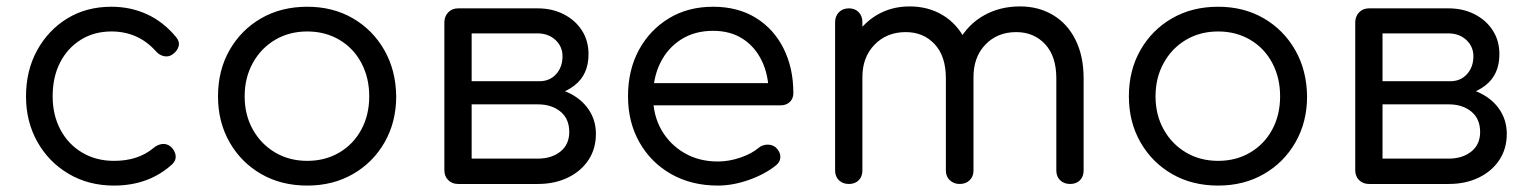

<svg xmlns="http://www.w3.org/2000/svg" viewBox="-20 -573 4752 598"><path d="M335 5Q256 5 194 -31.5Q132 -68 96.5 -131Q61 -194 61 -273Q61 -353 95.5 -416Q130 -479 189.5 -515.5Q249 -552 327 -552Q387 -552 438 -528.5Q489 -505 528 -458Q540 -444 536.5 -429.5Q533 -415 518 -404Q506 -395 491 -398Q476 -401 465 -414Q410 -475 327 -475Q273 -475 231.5 -449Q190 -423 167 -378Q144 -333 144 -273Q144 -215 168 -169.5Q192 -124 235.5 -98Q279 -72 335 -72Q373 -72 403.5 -82Q434 -92 458 -112Q471 -123 485.5 -124.5Q500 -126 512 -116Q525 -104 527 -89Q529 -74 517 -62Q444 5 335 5Z M937 5Q856 5 793.5 -31Q731 -67 695 -130Q659 -193 659 -273Q659 -354 695 -417Q731 -480 793.5 -516Q856 -552 937 -552Q1017 -552 1079 -516Q1141 -480 1177 -417Q1213 -354 1214 -273Q1214 -193 1178 -130Q1142 -67 1079.5 -31Q1017 5 937 5ZM937 -72Q993 -72 1037 -98Q1081 -124 1105.5 -169.5Q1130 -215 1130 -273Q1130 -331 1105.5 -377Q1081 -423 1037 -449Q993 -475 937 -475Q881 -475 837 -449Q793 -423 767.5 -377Q742 -331 742 -273Q742 -215 767.5 -169.5Q793 -124 837 -98Q881 -72 937 -72Z M1407 0Q1388 0 1376 -12Q1364 -24 1364 -43V-505Q1365 -524 1377 -535.5Q1389 -547 1407 -547Q1426 -547 1437.5 -535.5Q1449 -524 1449 -504V-320H1655V-304Q1708 -304 1749 -285Q1790 -266 1813 -232.5Q1836 -199 1836 -156Q1836 -110 1813 -75Q1790 -40 1749 -20Q1708 0 1655 0ZM1449 -79H1655Q1698 -79 1725.5 -101Q1753 -123 1753 -162Q1753 -203 1725.5 -225.5Q1698 -248 1655 -248H1449ZM1562 -273V-320H1660Q1692 -320 1712 -342Q1732 -364 1732 -398Q1732 -428 1710 -448.5Q1688 -469 1654 -469H1408V-547H1654Q1700 -547 1736 -528.5Q1772 -510 1792.5 -478Q1813 -446 1813 -404Q1813 -341 1769.5 -307Q1726 -273 1660 -273Z M2216 5Q2134 5 2071 -30.5Q2008 -66 1972 -129Q1936 -192 1936 -273Q1936 -355 1970 -417.5Q2004 -480 2063.5 -516Q2123 -552 2201 -552Q2278 -552 2334 -517.5Q2390 -483 2420.5 -422Q2451 -361 2451 -283Q2451 -266 2440 -255.5Q2429 -245 2412 -245H1994V-314H2416L2374 -284Q2374 -339 2353 -383Q2332 -427 2293.5 -452Q2255 -477 2201 -477Q2144 -477 2102 -450.5Q2060 -424 2037 -378Q2014 -332 2014 -273Q2014 -214 2040 -168.5Q2066 -123 2111.5 -96.5Q2157 -70 2216 -70Q2250 -70 2285.5 -82Q2321 -94 2342 -112Q2354 -122 2369.5 -122.5Q2385 -123 2396 -114Q2410 -101 2410.5 -85.5Q2411 -70 2398 -59Q2364 -31 2313.5 -13Q2263 5 2216 5Z M3313 0Q3294 0 3282 -11.5Q3270 -23 3270 -42V-329Q3270 -398 3235 -435.5Q3200 -473 3145 -473Q3086 -473 3048.5 -433.5Q3011 -394 3012 -329H2938Q2939 -396 2967 -446.5Q2995 -497 3044.5 -525Q3094 -553 3157 -553Q3215 -553 3260 -526Q3305 -499 3330 -448.5Q3355 -398 3355 -329V-42Q3355 -23 3343.5 -11.5Q3332 0 3313 0ZM2624 0Q2605 0 2593 -11.5Q2581 -23 2581 -42V-504Q2581 -523 2593 -535Q2605 -547 2624 -547Q2643 -547 2654.5 -535Q2666 -523 2666 -504V-42Q2666 -23 2654.5 -11.5Q2643 0 2624 0ZM2969 0Q2951 0 2938.5 -11.5Q2926 -23 2926 -42V-329Q2926 -398 2891 -435.5Q2856 -473 2801 -473Q2742 -473 2704 -434Q2666 -395 2666 -333H2609Q2610 -398 2636.5 -447.5Q2663 -497 2709 -525Q2755 -553 2813 -553Q2871 -553 2916 -526Q2961 -499 2986.5 -448.5Q3012 -398 3012 -329V-42Q3012 -23 3000 -11.5Q2988 0 2969 0Z M3774 5Q3693 5 3630.5 -31Q3568 -67 3532 -130Q3496 -193 3496 -273Q3496 -354 3532 -417Q3568 -480 3630.5 -516Q3693 -552 3774 -552Q3854 -552 3916 -516Q3978 -480 4014 -417Q4050 -354 4051 -273Q4051 -193 4015 -130Q3979 -67 3916.5 -31Q3854 5 3774 5ZM3774 -72Q3830 -72 3874 -98Q3918 -124 3942.5 -169.5Q3967 -215 3967 -273Q3967 -331 3942.5 -377Q3918 -423 3874 -449Q3830 -475 3774 -475Q3718 -475 3674 -449Q3630 -423 3604.5 -377Q3579 -331 3579 -273Q3579 -215 3604.5 -169.5Q3630 -124 3674 -98Q3718 -72 3774 -72Z M4244 0Q4225 0 4213 -12Q4201 -24 4201 -43V-505Q4202 -524 4214 -535.5Q4226 -547 4244 -547Q4263 -547 4274.5 -535.5Q4286 -524 4286 -504V-320H4492V-304Q4545 -304 4586 -285Q4627 -266 4650 -232.5Q4673 -199 4673 -156Q4673 -110 4650 -75Q4627 -40 4586 -20Q4545 0 4492 0ZM4286 -79H4492Q4535 -79 4562.5 -101Q4590 -123 4590 -162Q4590 -203 4562.5 -225.5Q4535 -248 4492 -248H4286ZM4399 -273V-320H4497Q4529 -320 4549 -342Q4569 -364 4569 -398Q4569 -428 4547 -448.5Q4525 -469 4491 -469H4245V-547H4491Q4537 -547 4573 -528.5Q4609 -510 4629.5 -478Q4650 -446 4650 -404Q4650 -341 4606.5 -307Q4563 -273 4497 -273Z"/></svg>

Font: Comfortaa Medium
Style: Regular
Weight: 500
Designer: Johan Aakerlund
Foundry: Johan Aakerlund
Version: Version 3.104; ttfautohint (v1.8.1.43-b0c9)